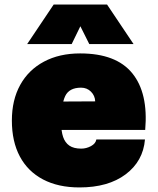

<svg xmlns="http://www.w3.org/2000/svg" viewBox="-20 -809 690 841"><path d="M328 12Q235 12 168.5 -23Q102 -58 67 -123.5Q32 -189 32 -281Q32 -371 68.5 -437Q105 -503 172.5 -539Q240 -575 331 -575Q489 -575 559.5 -488Q630 -401 616 -240H198L200 -364L397 -365Q396 -390 378.5 -407.5Q361 -425 335 -425Q283 -425 265.5 -388Q248 -351 248 -271Q248 -234 256.5 -209Q265 -184 284 -171Q303 -158 336 -158Q358 -158 378.5 -169Q399 -180 402 -198H615Q607 -103 530.5 -45.5Q454 12 328 12ZM99 -616 215 -789H449L565 -616H371L332 -694L294 -616Z"/></svg>

Font: Azeret Mono Thin Black
Style: Regular
Weight: 900
Version: Version 1.002